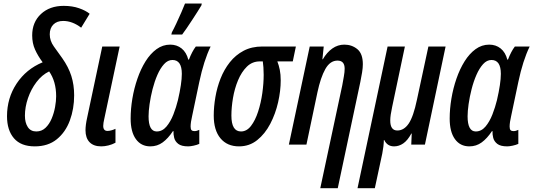

<svg xmlns="http://www.w3.org/2000/svg" viewBox="-20 -796 2936 1057"><path d="M171.4 9.8Q95.2 9.8 56.9 -34.7Q18.6 -79.1 18.6 -156.2Q18.6 -255.9 71.3 -335.7Q124 -415.5 214.8 -453.1Q188.5 -488.3 172.9 -523.2Q157.2 -558.1 157.2 -601.1Q157.2 -673.8 205.3 -718.8Q253.4 -763.7 330.6 -763.7Q378.4 -763.7 415.3 -750.7Q452.1 -737.8 473.6 -720.2L426.8 -643.6Q378.4 -680.7 327.6 -680.7Q293 -680.7 273.4 -660.6Q253.9 -640.6 253.9 -606.9Q253.9 -571.8 276.4 -540.3Q298.8 -508.8 322.8 -475.6Q356.9 -427.2 372.6 -378.2Q388.2 -329.1 388.2 -271.5Q388.2 -196.8 364.5 -132.6Q340.8 -68.4 292.7 -29.3Q244.6 9.8 171.4 9.8ZM179.7 -72.3Q209.5 -72.3 230.5 -92.3Q251.5 -112.3 264.4 -143.1Q277.3 -173.8 283.2 -206.8Q289.1 -239.7 289.1 -266.1Q289.1 -347.7 250.5 -402.8Q210.9 -383.8 180.9 -344.2Q150.9 -304.7 134 -255.6Q117.2 -206.5 117.2 -159.2Q117.2 -120.6 133.1 -96.4Q148.9 -72.3 179.7 -72.3Z M537.6 9.8Q495.1 9.8 472.9 -13.4Q450.7 -36.6 450.7 -79.1Q450.7 -107.9 460 -149.4L543 -540H638.7L553.7 -140.1Q551.3 -129.4 549.8 -120.4Q548.3 -111.3 548.3 -103Q548.3 -75.2 571.8 -75.2Q581.5 -75.2 593 -78.4Q604.5 -81.5 615.7 -86.9V-10.3Q597.7 -0.5 576.9 4.6Q556.2 9.8 537.6 9.8Z M807.6 9.8Q756.8 9.8 728 -30.3Q699.2 -70.3 699.2 -143.1Q699.2 -196.3 708.7 -253.2Q718.3 -310.1 736.6 -363Q754.9 -416 781.2 -458.3Q807.6 -500.5 841.8 -525.4Q876 -550.3 917 -550.3Q953.6 -550.3 980 -529.1Q1006.3 -507.8 1016.6 -467.8H1020Q1037.6 -513.2 1058.1 -540H1139.6Q1102.1 -462.9 1077.1 -344.7L1037.6 -156.7Q1033.7 -140.6 1031.5 -125.5Q1029.3 -110.4 1029.3 -99.1Q1029.3 -84.5 1034.7 -79.3Q1040 -74.2 1050.3 -74.2Q1063.5 -74.2 1077.1 -81.1V-3.9Q1064 2 1046.1 5.9Q1028.3 9.8 1016.1 9.8Q979 9.8 961.4 -3.9Q943.8 -17.6 939 -37.1Q934.1 -56.6 935.1 -74.2H932.1Q905.3 -33.7 875.5 -12Q845.7 9.8 807.6 9.8ZM842.8 -72.3Q873.5 -72.3 896.2 -99.1Q918.9 -126 934.6 -166Q950.2 -206.1 959.5 -244.6Q981 -336.9 981 -389.6Q981 -465.8 929.2 -465.8Q903.8 -465.8 883.1 -442.9Q862.3 -419.9 846.4 -383.5Q830.6 -347.2 819.8 -304.9Q809.1 -262.7 803.5 -223.1Q797.9 -183.6 797.9 -155.8Q797.9 -72.3 842.8 -72.3ZM923.3 -606 926.3 -618.2Q936 -635.7 950.4 -666.3Q964.8 -696.8 978.3 -727.8Q991.7 -758.8 998.5 -776.4H1090.8L1088.9 -766.6Q1081.1 -753.4 1067.4 -731.7Q1053.7 -710 1037.8 -685.8Q1022 -661.6 1007.3 -640.1Q992.7 -618.7 982.9 -606Z M1295.9 9.8Q1230.5 9.8 1193.6 -34.7Q1156.7 -79.1 1156.7 -159.7Q1156.7 -208.5 1165.8 -261.5Q1174.8 -314.5 1194.3 -364Q1213.9 -413.6 1245.4 -453.4Q1276.9 -493.2 1321.3 -516.6Q1365.7 -540 1424.8 -540H1608.9L1591.8 -458H1506.8Q1515.1 -437 1520.3 -411.6Q1525.4 -386.2 1525.4 -353.5Q1525.4 -295.9 1511 -232.7Q1496.6 -169.4 1467.8 -114.3Q1439 -59.1 1396 -24.7Q1353 9.8 1295.9 9.8ZM1306.6 -72.3Q1338.4 -72.3 1361.8 -102.8Q1385.3 -133.3 1400.9 -181.4Q1416.5 -229.5 1424.1 -283.4Q1431.6 -337.4 1431.6 -384.3Q1431.6 -406.7 1430.2 -425.3Q1428.7 -443.8 1426.8 -458H1410.2Q1368.7 -458 1339.1 -429Q1309.6 -399.9 1290.5 -354.2Q1271.5 -308.6 1262.7 -256.8Q1253.9 -205.1 1253.9 -159.7Q1253.9 -72.3 1306.6 -72.3Z M1743.2 240.2 1864.3 -326.7Q1868.7 -351.1 1873 -375.2Q1877.4 -399.4 1877.4 -418Q1877.4 -462.4 1837.9 -462.4Q1797.4 -462.4 1771.2 -416.3Q1745.1 -370.1 1727.5 -287.6L1667 0H1570.3L1685.1 -540H1762.2L1754.9 -469.7H1757.3Q1779.3 -507.8 1809.6 -529.1Q1839.8 -550.3 1875.5 -550.3Q1917 -550.3 1947.3 -525.4Q1977.5 -500.5 1977.5 -442.4Q1977.5 -422.9 1973.4 -397.5Q1969.2 -372.1 1963.9 -345.7L1839.4 240.2Z M1948.2 240.2 2113.8 -540H2209L2138.7 -206.5Q2133.8 -183.6 2131.1 -165.3Q2128.4 -147 2128.4 -132.3Q2128.4 -77.6 2167.5 -77.6Q2204.1 -77.6 2230 -115.7Q2255.9 -153.8 2275.4 -247.1L2338.4 -540H2433.1L2319.3 0H2244.1L2246.6 -61H2244.6Q2224.1 -22.9 2200.2 -6.6Q2176.3 9.8 2149.4 9.8Q2111.8 9.8 2095.2 -25.4H2093.3Q2092.8 -7.3 2090.6 11.2Q2088.4 29.8 2084.5 49.3L2043.5 240.2Z M2564 9.8Q2513.2 9.8 2484.4 -30.3Q2455.6 -70.3 2455.6 -143.1Q2455.6 -196.3 2465.1 -253.2Q2474.6 -310.1 2492.9 -363Q2511.2 -416 2537.6 -458.3Q2564 -500.5 2598.1 -525.4Q2632.3 -550.3 2673.3 -550.3Q2710 -550.3 2736.3 -529.1Q2762.7 -507.8 2772.9 -467.8H2776.4Q2793.9 -513.2 2814.5 -540H2896Q2858.4 -462.9 2833.5 -344.7L2793.9 -156.7Q2790 -140.6 2787.8 -125.5Q2785.6 -110.4 2785.6 -99.1Q2785.6 -84.5 2791 -79.3Q2796.4 -74.2 2806.6 -74.2Q2819.8 -74.2 2833.5 -81.1V-3.9Q2820.3 2 2802.5 5.9Q2784.7 9.8 2772.5 9.8Q2735.4 9.8 2717.8 -3.9Q2700.2 -17.6 2695.3 -37.1Q2690.4 -56.6 2691.4 -74.2H2688.5Q2661.6 -33.7 2631.8 -12Q2602.1 9.8 2564 9.8ZM2599.1 -72.3Q2629.9 -72.3 2652.6 -99.1Q2675.3 -126 2690.9 -166Q2706.5 -206.1 2715.8 -244.6Q2737.3 -336.9 2737.3 -389.6Q2737.3 -465.8 2685.5 -465.8Q2660.2 -465.8 2639.4 -442.9Q2618.7 -419.9 2602.8 -383.5Q2586.9 -347.2 2576.2 -304.9Q2565.4 -262.7 2559.8 -223.1Q2554.2 -183.6 2554.2 -155.8Q2554.2 -72.3 2599.1 -72.3Z"/></svg>

Font: Open Sans Condensed SemiBold
Style: Italic
Weight: 600
Width: 3
Italic angle: -12°
Designer: Monotype Design Team
Foundry: Monotype Imaging Inc.
Version: Version 3.000; ttfautohint (v1.8.4)